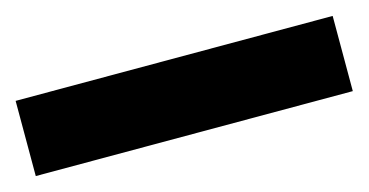

<svg xmlns="http://www.w3.org/2000/svg" viewBox="-34 -968 569 296"><g transform="rotate(-15 250.0 -820.0)"><path d="M503 -760H-3V-880H503Z"/></g></svg>

Font: Noto Sans Bengali UI Black
Style: Regular
Weight: 900
Designer: Jelle Bosma - Monotype Design Team
Foundry: Monotype Imaging Inc.
Version: Version 2.003; ttfautohint (v1.8.4.7-5d5b)